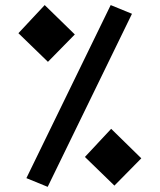

<svg xmlns="http://www.w3.org/2000/svg" viewBox="-20 -723 626 753"><path d="M167 9.8 83.5 -24.4 414.1 -703.1 497.6 -668.9ZM428.7 4.9 313 -107.4 416 -217.8 534.2 -102.1ZM168 -480.5 52.2 -592.8 155.3 -703.1 273.4 -587.9Z"/></svg>

Font: Cascadia Code Medium
Style: Regular
Weight: 500
Monospace: yes
Designer: Aaron Bell
Foundry: Saja Typeworks
Version: Version 2407.024